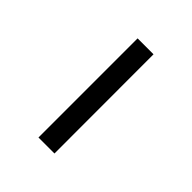

<svg xmlns="http://www.w3.org/2000/svg" viewBox="-197 -859 993 993"><g transform="rotate(45 300.0 -362.5)"><path d="M241 -725H357.5L358 0H241Z"/></g></svg>

Font: JuliaMono ExtraBoldItalic
Style: Regular
Weight: 800
Italic angle: -9°
Monospace: yes
Designer: cormullion
Foundry: corm
Version: Version 0.049; ttfautohint (v1.8.4)